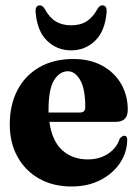

<svg xmlns="http://www.w3.org/2000/svg" viewBox="-20 -668 500 698"><path d="M444.5 -269Q444.5 -225 401 -225H159.5Q169 -156 206 -122.2Q243 -88.5 299 -88.5Q341.5 -88.5 373 -109.2Q404.5 -130 415.5 -164.5Q424.5 -174.5 432 -174.5Q443 -174.5 442.5 -158.5Q441.5 -112.5 415.5 -74.2Q389.5 -36 344.2 -13Q299 10 240 10Q173 10 122.5 -18.5Q72 -47 43.8 -97.8Q15.5 -148.5 15.5 -216Q15.5 -286 43 -339.5Q70.5 -393 122.5 -423.2Q174.5 -453.5 247 -453.5Q307.5 -453.5 352 -429Q396.5 -404.5 420.5 -362.8Q444.5 -321 444.5 -269ZM156.5 -270Q156.5 -264 156.5 -259H271.5Q290 -259 290 -278.5Q290 -346 271.2 -377.5Q252.5 -409 227 -409Q196.5 -409 176.5 -376.2Q156.5 -343.5 156.5 -270ZM238.5 -576Q272.5 -576 295 -590.5Q317.5 -605 334 -635Q341.5 -648.5 352 -648.5Q369.5 -648.5 367.5 -623.5Q362 -555 326 -520Q290 -485 238.5 -485Q187 -485 151 -520Q115 -555 109.5 -623.5Q107.5 -648.5 125 -648.5Q135 -648.5 143 -635Q160 -603.5 183.2 -589.8Q206.5 -576 238.5 -576Z"/></svg>

Font: Fraunces 144pt S050
Style: Bold
Weight: 700
Version: Version 1.000; ttfautohint (v1.8.3)